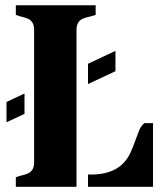

<svg xmlns="http://www.w3.org/2000/svg" viewBox="-20 -714 613 734"><path d="M316.4 -470.2 421.4 -519.5V-441.9L316.4 -392.6ZM73.7 -278.8 4.9 -246.6V-324.2L73.7 -356.4ZM272.5 0H40.5V-36.1Q53.7 -41.5 66.2 -44.2Q78.6 -46.9 88.4 -51.8Q110.4 -62.5 110.4 -92.8V-600.1Q110.4 -630.9 88.4 -641.6Q78.6 -646.5 66.2 -649.2Q53.7 -651.9 40.5 -657.2V-693.8H345.7V-657.2Q331.1 -651.9 317.9 -649.2Q304.7 -646.5 294.9 -641.6Q272.5 -630.9 272.5 -600.1ZM316.4 -47.4Q319.3 -46.9 322.8 -46.9Q326.2 -46.9 329.6 -46.9Q439.9 -46.9 478.5 -129.9Q488.8 -152.3 496.3 -174.1Q503.9 -195.8 511.5 -214.4Q519 -232.9 531.7 -243.2H564.9V0H316.4Z"/></svg>

Font: Stardos Stencil
Style: Bold
Weight: 700
Designer: vernon adams
Foundry: vernon adams
Version: Version 1.000